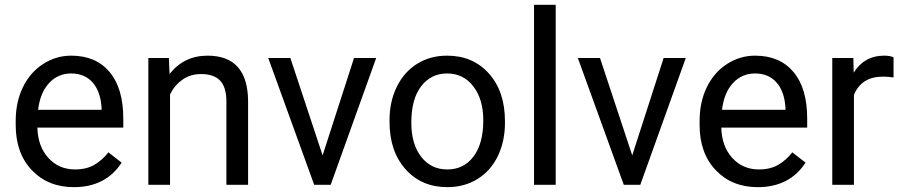

<svg xmlns="http://www.w3.org/2000/svg" viewBox="-20 -770 3758 800"><path d="M287.6 9.8Q180.2 9.8 112.8 -60.8Q45.4 -131.3 45.4 -249.5V-266.1Q45.4 -344.7 75.4 -406.5Q105.5 -468.3 159.4 -503.2Q213.4 -538.1 276.4 -538.1Q379.4 -538.1 436.5 -470.2Q493.7 -402.3 493.7 -275.9V-238.3H135.7Q137.7 -160.2 181.4 -112.1Q225.1 -64 292.5 -64Q340.3 -64 373.5 -83.5Q406.7 -103 431.6 -135.3L486.8 -92.3Q420.4 9.8 287.6 9.8ZM276.4 -463.9Q221.7 -463.9 184.6 -424.1Q147.5 -384.3 138.7 -312.5H403.3V-319.3Q399.4 -388.2 366.2 -426Q333 -463.9 276.4 -463.9Z M683.6 -528.3 686.5 -461.9Q747.1 -538.1 844.7 -538.1Q1012.2 -538.1 1013.7 -349.1V0H923.3V-349.6Q922.9 -406.7 897.2 -434.1Q871.6 -461.4 817.4 -461.4Q773.4 -461.4 740.2 -438Q707 -414.6 688.5 -376.5V0H598.1V-528.3Z M1324.2 -122.6 1455.1 -528.3H1547.4L1357.9 0H1289.1L1097.7 -528.3H1189.9Z M1603 -269Q1603 -346.7 1633.5 -408.7Q1664.1 -470.7 1718.5 -504.4Q1772.9 -538.1 1842.8 -538.1Q1950.7 -538.1 2017.3 -463.4Q2084 -388.7 2084 -264.6V-258.3Q2084 -181.2 2054.4 -119.9Q2024.9 -58.6 1970 -24.4Q1915 9.8 1843.8 9.8Q1736.3 9.8 1669.7 -64.9Q1603 -139.6 1603 -262.7ZM1693.8 -258.3Q1693.8 -170.4 1734.6 -117.2Q1775.4 -64 1843.8 -64Q1912.6 -64 1953.1 -117.9Q1993.7 -171.9 1993.7 -269Q1993.7 -356 1952.4 -409.9Q1911.1 -463.9 1842.8 -463.9Q1775.9 -463.9 1734.9 -410.6Q1693.8 -357.4 1693.8 -258.3Z M2295.4 0H2205.1V-750H2295.4Z M2614.3 -122.6 2745.1 -528.3H2837.4L2647.9 0H2579.1L2387.7 -528.3H2480Z M3137.2 9.8Q3029.8 9.8 2962.4 -60.8Q2895 -131.3 2895 -249.5V-266.1Q2895 -344.7 2925 -406.5Q2955.1 -468.3 3009 -503.2Q3063 -538.1 3126 -538.1Q3229 -538.1 3286.1 -470.2Q3343.3 -402.3 3343.3 -275.9V-238.3H2985.4Q2987.3 -160.2 3031 -112.1Q3074.7 -64 3142.1 -64Q3189.9 -64 3223.1 -83.5Q3256.3 -103 3281.2 -135.3L3336.4 -92.3Q3270 9.8 3137.2 9.8ZM3126 -463.9Q3071.3 -463.9 3034.2 -424.1Q2997.1 -384.3 2988.3 -312.5H3252.9V-319.3Q3249 -388.2 3215.8 -426Q3182.6 -463.9 3126 -463.9Z M3703.1 -447.3Q3682.6 -450.7 3658.7 -450.7Q3569.8 -450.7 3538.1 -375V0H3447.8V-528.3H3535.6L3537.1 -467.3Q3581.5 -538.1 3663.1 -538.1Q3689.5 -538.1 3703.1 -531.2Z"/></svg>

Font: Noboto
Style: Regular
Weight: 400
Designer: Google
Version: Version 2.001101; 2014